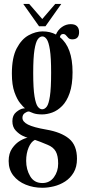

<svg xmlns="http://www.w3.org/2000/svg" viewBox="-20 -684 429 954"><path d="M190.5 249Q146 249 107.8 233.5Q69.5 218 46.2 188.2Q23 158.5 23 116Q23 78 40.5 53Q58 28 80.2 15.2Q102.5 2.5 117 0.5Q111.5 -0.5 93.2 -9Q75 -17.5 58.2 -35.2Q41.5 -53 41.5 -82Q41.5 -111.5 60.8 -127.2Q80 -143 95.5 -145Q102 -146.5 104 -146Q96.5 -151.5 80.8 -170.5Q65 -189.5 52 -225.5Q39 -261.5 39 -318.5Q39 -398 63 -443.8Q87 -489.5 122.2 -508.8Q157.5 -528 191.5 -528Q229 -528 258 -512.5Q267.5 -535.5 287.8 -549.8Q308 -564 331.5 -564Q353 -564 363 -553.2Q373 -542.5 373 -524.5Q373 -488.5 339.5 -488.5Q326.5 -488.5 319.8 -495.2Q313 -502 307.8 -508.5Q302.5 -515 293.5 -515Q281 -515 277.5 -499.5Q340.5 -449 340.5 -325.5Q340.5 -263 326.2 -222Q312 -181 289 -157.8Q266 -134.5 239.8 -125Q213.5 -115.5 189.5 -115.5Q162 -115.5 145.8 -121.5Q129.5 -127.5 126 -129.5Q124.5 -130 122.5 -130Q114.5 -130 103 -122Q91.5 -114 91.5 -98.5Q91.5 -79 119 -65Q146.5 -51 210.5 -40Q283.5 -27.5 323 5Q362.5 37.5 362.5 105Q362.5 145.5 346 173.2Q329.5 201 303.5 217.8Q277.5 234.5 247.5 241.8Q217.5 249 190.5 249ZM189.5 -141Q202 -141 212 -153.8Q222 -166.5 228 -205.8Q234 -245 234 -323.5Q234 -398 228 -436.5Q222 -475 212.2 -489Q202.5 -503 190.5 -503Q178 -503 167.8 -489Q157.5 -475 151.2 -436Q145 -397 145 -321.5Q145 -244 151.5 -205.2Q158 -166.5 168 -153.8Q178 -141 189.5 -141ZM190.5 225.5Q226.5 225.5 247.8 196.8Q269 168 269 129Q269 90 257 68.5Q245 47 216.5 35.5Q200 28.5 181 21Q162 13.5 153.5 11Q134 20.5 122 49.5Q110 78.5 110 115Q110 158 130 191.8Q150 225.5 190.5 225.5ZM174 -553.5 95.5 -664.5H125L190 -589.5L254.5 -664.5H284.5L206 -553.5Z"/></svg>

Font: Imbue 50pt SemiBold
Style: Regular
Weight: 600
Designer: Tyler Finck
Foundry: Etcetera Type Company
Version: Version 1.102; ttfautohint (v1.8.3)